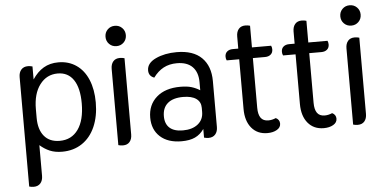

<svg xmlns="http://www.w3.org/2000/svg" viewBox="-57 -825 2307 1147"><g transform="rotate(-5 1096.0 -252.0)"><path d="M74 202V-454Q74 -482 88.5 -498.5Q103 -515 129 -515Q141 -515 156 -511V-433Q185 -477 223 -499.5Q261 -522 312 -522Q373 -522 419 -490.5Q465 -459 489.5 -400.5Q514 -342 514 -264Q514 -181 486.5 -118.5Q459 -56 408 -22Q357 12 289 12Q246 12 214.5 -1.5Q183 -15 156 -39V145Q156 173 141.5 189.5Q127 206 101 206Q87 206 74 202ZM430 -266Q430 -358 397 -407Q364 -456 302 -456Q236 -456 195 -402Q154 -348 154 -255V-203Q154 -133 186.5 -93.5Q219 -54 280 -54Q351 -54 390.5 -109.5Q430 -165 430 -266Z M606 -649Q606 -675 623.5 -692.5Q641 -710 667 -710Q693 -710 710.5 -692.5Q728 -675 728 -649Q728 -623 710.5 -605.5Q693 -588 667 -588Q641 -588 623.5 -605.5Q606 -623 606 -649ZM626 2V-455Q626 -483 640 -499.5Q654 -516 680 -516Q695 -516 708 -512V-55Q708 -27 694 -10.5Q680 6 654 6Q639 6 626 2Z M830 -145Q830 -221 882 -267Q934 -313 1025 -313Q1065 -313 1091.5 -305Q1118 -297 1142 -282V-330Q1142 -390 1110 -422.5Q1078 -455 1017 -455Q971 -455 936.5 -436.5Q902 -418 875 -381Q842 -393 842 -427Q842 -471 895.5 -496Q949 -521 1021 -521Q1120 -521 1171 -470.5Q1222 -420 1222 -330V-55Q1222 -27 1207.5 -10.5Q1193 6 1167 6Q1155 6 1140 2V-50Q1118 -18 1086 -3Q1054 12 1005 12Q923 12 876.5 -30.5Q830 -73 830 -145ZM1142 -152V-177Q1142 -212 1115 -231.5Q1088 -251 1036 -251Q976 -251 944 -224Q912 -197 912 -146Q912 -100 939 -76Q966 -52 1018 -52Q1075 -52 1108.5 -79Q1142 -106 1142 -152Z M1600 -42Q1600 -19 1577 -5.5Q1554 8 1520 8Q1460 8 1425 -34Q1390 -76 1390 -148V-446H1315Q1310 -456 1310 -468Q1310 -488 1323 -499Q1336 -510 1357 -510H1390V-583Q1390 -611 1404 -627.5Q1418 -644 1444 -644Q1459 -644 1472 -640V-510H1587Q1592 -500 1592 -488Q1592 -468 1579 -457Q1566 -446 1545 -446H1472V-148Q1472 -108 1486.5 -87.5Q1501 -67 1532 -67Q1554 -67 1577 -77Q1588 -72 1594 -63Q1600 -54 1600 -42Z M1938 -42Q1938 -19 1915 -5.5Q1892 8 1858 8Q1798 8 1763 -34Q1728 -76 1728 -148V-446H1653Q1648 -456 1648 -468Q1648 -488 1661 -499Q1674 -510 1695 -510H1728V-583Q1728 -611 1742 -627.5Q1756 -644 1782 -644Q1797 -644 1810 -640V-510H1925Q1930 -500 1930 -488Q1930 -468 1917 -457Q1904 -446 1883 -446H1810V-148Q1810 -108 1824.5 -87.5Q1839 -67 1870 -67Q1892 -67 1915 -77Q1926 -72 1932 -63Q1938 -54 1938 -42Z M2014 -649Q2014 -675 2031.5 -692.5Q2049 -710 2075 -710Q2101 -710 2118.5 -692.5Q2136 -675 2136 -649Q2136 -623 2118.5 -605.5Q2101 -588 2075 -588Q2049 -588 2031.5 -605.5Q2014 -623 2014 -649ZM2034 2V-455Q2034 -483 2048 -499.5Q2062 -516 2088 -516Q2103 -516 2116 -512V-55Q2116 -27 2102 -10.5Q2088 6 2062 6Q2047 6 2034 2Z"/></g></svg>

Font: Thasadith
Style: Bold
Weight: 700
Designer: Cadson Demak Co.,Ltd.
Foundry: Cadson Demak Co.,Ltd.
Version: Version 1.000; ttfautohint (v1.6)